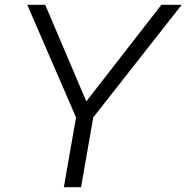

<svg xmlns="http://www.w3.org/2000/svg" viewBox="-20 -783 780 803"><path d="M319 0H247L298 -292L94 -763H169L341 -359L655 -763H740L370 -292Z"/></svg>

Font: Open Sauce One Light Italic
Style: Regular
Weight: 300
Italic angle: -10°
Designer: Alfredo Marco Pradil
Foundry: Creative Sauce Fz LLC
Version: Version 1.477